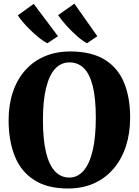

<svg xmlns="http://www.w3.org/2000/svg" viewBox="-20 -1040 774 1071"><path d="M362.5 11.5Q244.5 12 170.5 -35.8Q96.5 -83.5 62.2 -169.5Q28 -255.5 28 -369Q28 -456 51.8 -526.5Q75.5 -597 120.5 -647.8Q165.5 -698.5 229.2 -725.8Q293 -753 373.5 -753Q491 -752.5 564.5 -707Q638 -661.5 672 -578.8Q706 -496 706 -384Q706 -297 682.5 -224.8Q659 -152.5 614.2 -99.8Q569.5 -47 505.8 -18Q442 11 362.5 11.5ZM366.5 -49.5Q412.5 -49.5 445.8 -87.2Q479 -125 496.8 -199.8Q514.5 -274.5 514.5 -383.5Q514.5 -492.5 497.2 -560.5Q480 -628.5 447.2 -660.2Q414.5 -692 367.5 -692Q321 -692 288 -657Q255 -622 237.2 -550.2Q219.5 -478.5 219.5 -369.5Q219.5 -261 236.8 -190Q254 -119 287 -84.2Q320 -49.5 366.5 -49.5ZM243.5 -799Q225 -808 201.5 -826.5Q178 -845 154.2 -867.8Q130.5 -890.5 110.8 -913.2Q91 -936 79.5 -954.5L168 -1018.5L303.5 -838L244.5 -799ZM464.5 -799Q439.5 -812.5 408 -840.2Q376.5 -868 348.2 -899.8Q320 -931.5 304 -955.5L395 -1019.5L523 -838L465.5 -799Z"/></svg>

Font: Merriweather 36pt Black
Style: Regular
Weight: 900
Version: Version 2.100